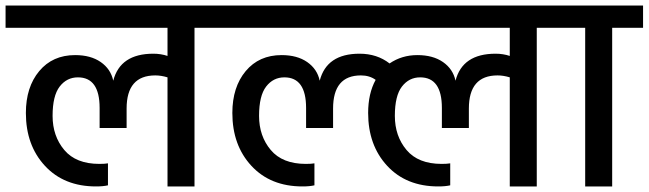

<svg xmlns="http://www.w3.org/2000/svg" viewBox="-44 -670 2331 690"><path d="M766 -650V-570H655V0H558V-392Q535 -399 514 -399Q411 -399 411 -280V-210H314V-282Q314 -392 236 -392Q196 -392 170.5 -359Q145 -326 145 -253.5Q145 -181 187 -131Q229 -81 313 -81Q333 -81 344 -83V-4Q327 0 301 0Q186 0 117.5 -74Q49 -148 49 -264Q49 -357 97 -414.5Q145 -472 226 -472Q282 -472 318 -447Q354 -422 363 -380Q388 -477 507 -477Q534 -477 558 -469V-570H-24V-650Z M1996 -650V-570H1885V0H1788V-392Q1765 -399 1744 -399Q1641 -399 1641 -280V-210H1544V-282Q1544 -392 1466 -392Q1426 -392 1400.5 -359Q1375 -326 1375 -253.5Q1375 -181 1417 -131Q1459 -81 1543 -81Q1563 -81 1574 -83V-4Q1557 0 1531 0Q1416 0 1347.5 -74Q1279 -148 1279 -264Q1279 -334 1306 -383Q1284 -399 1253 -399Q1153 -399 1153 -280V-210H1056V-282Q1056 -392 978 -392Q938 -392 912.5 -359Q887 -326 887 -253.5Q887 -181 929 -131Q971 -81 1055 -81Q1075 -81 1086 -83V-4Q1069 0 1043 0Q928 0 859.5 -74Q791 -148 791 -264Q791 -357 839 -414.5Q887 -472 968 -472Q1024 -472 1060 -447Q1096 -422 1105 -380Q1130 -477 1248 -477Q1311 -477 1356 -442Q1400 -472 1456 -472Q1512 -472 1548 -447Q1584 -422 1593 -380Q1618 -477 1737 -477Q1764 -477 1788 -469V-570H718V-650Z M1948 -570V-650H2267V-570H2156V0H2059V-570Z"/></svg>

Font: Hind Medium
Style: Regular
Weight: 500
Designer: Manushi Parikh, Satya Rajpurohit
Foundry: Indian Type Foundry
Version: Version 1.201;PS 1.0;hotconv 1.0.78;makeotf.lib2.5.61930; tt